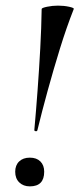

<svg xmlns="http://www.w3.org/2000/svg" viewBox="-20 -653 282 682"><path d="M113 -191Q112 -186 106.5 -187Q101 -188 102 -192Q108 -258 113.5 -332.5Q119 -407 123 -481Q127 -555 128 -621Q128 -625 147 -629Q166 -633 186 -633Q207 -633 225.5 -629Q244 -625 242 -621Q216 -555 193 -480.5Q170 -406 149.5 -331.5Q129 -257 113 -191ZM86 9Q63 9 48.5 -5Q34 -19 34 -43Q34 -66 48 -79.5Q62 -93 86 -93Q110 -93 123.5 -79.5Q137 -66 137 -43Q137 9 86 9Z"/></svg>

Font: Cormorant SemiBold
Style: Italic
Weight: 600
Italic angle: -10°
Designer: Christian Thalmann (Catharsis Fonts)
Foundry: Catharsis Fonts
Version: Version 4.000